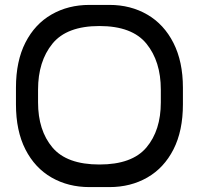

<svg xmlns="http://www.w3.org/2000/svg" viewBox="-20 -746 810 782"><path d="M725 -389V-321Q725 -213 686.5 -137.5Q648 -62 580 -23Q512 16 426 16H344Q258 16 190 -23Q122 -62 83.5 -137.5Q45 -213 45 -321V-389Q45 -497 83.5 -572.5Q122 -648 190 -687Q258 -726 344 -726H426Q512 -726 580 -686.5Q648 -647 686.5 -571Q725 -495 725 -389ZM385 -640Q252 -640 193.5 -568Q135 -496 135 -381V-329Q135 -215 193.5 -145.5Q252 -76 385 -76Q518 -76 576.5 -145.5Q635 -215 635 -329V-381Q635 -496 576.5 -568Q518 -640 385 -640Z"/></svg>

Font: Violet Sans
Style: Regular
Weight: 400
Designer: Calvin Waterman
Foundry: Violet Office
Version: Version 1.013